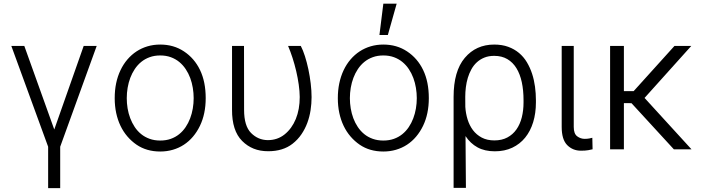

<svg xmlns="http://www.w3.org/2000/svg" viewBox="-20 -788 3759 1013"><path d="M39.8 -545.5H108.3L266.3 -104.8L421.5 -545.5H490.1L297.6 -13.8V204.5H234V-13.8Z M585.2 -270.2Q585.2 -353.7 615.8 -417.6Q631 -449.6 652.5 -474.6Q674 -499.6 700.6 -517Q727.3 -534.4 758.7 -543.7Q790.1 -552.9 825.3 -552.9Q896.3 -552.9 950.3 -517Q1005.7 -480.5 1035.5 -418.3Q1065.3 -356.2 1065.3 -270.2Q1065.3 -187.1 1034.8 -123.9Q1019.5 -92.3 998.2 -67.1Q976.9 -41.9 950.3 -24.5Q923.7 -7.1 892.2 2.1Q860.8 11.4 825.3 11.4Q753.2 11.4 700.6 -24.5Q673.7 -43 652.2 -68Q630.7 -93 615.8 -124.1Q600.9 -155.2 593 -191.9Q585.2 -228.7 585.2 -270.2ZM648.8 -270.2Q648.8 -243.3 653.2 -216.3Q657.7 -189.3 667.1 -164.4Q676.5 -139.6 690.7 -118.1Q704.9 -96.6 724.6 -80.6Q744.3 -64.6 769.4 -55.6Q794.4 -46.5 825.3 -46.5Q855.8 -46.5 880.9 -55.4Q905.9 -64.3 925.4 -80.1Q945 -95.9 959.3 -117.2Q973.7 -138.5 983.1 -163.4Q992.5 -188.2 997.2 -215.6Q1001.8 -242.9 1001.8 -270.2Q1001.8 -297.2 997.3 -324.2Q992.9 -351.2 983.7 -376.2Q974.4 -401.3 960 -422.9Q945.7 -444.6 926.1 -460.8Q906.6 -476.9 881.4 -486.2Q856.2 -495.4 825.3 -495.4Q794.7 -495.4 769.7 -486.3Q744.7 -477.3 725.1 -461.3Q705.6 -445.3 691.2 -423.8Q676.8 -402.3 667.4 -377.3Q658 -352.3 653.4 -324.9Q648.8 -297.6 648.8 -270.2Z M1204.2 -209.9V-545.5H1267.4L1267.8 -208.5Q1267.8 -123.2 1304.7 -86.3Q1342 -49 1393.1 -48.7Q1443.9 -48.7 1481.5 -78.8Q1519.9 -109.7 1540.7 -160.3Q1561.4 -210.9 1561.4 -276.3Q1561.1 -306.8 1556.1 -342Q1551.1 -377.1 1542.8 -412.8Q1534.4 -448.5 1523.4 -482.6Q1512.4 -516.7 1500 -545.5H1567.1Q1578.5 -523.8 1588.8 -491.7Q1599.1 -459.5 1606.9 -422.8Q1614.7 -386 1619.3 -347.7Q1623.9 -309.3 1623.9 -275.2Q1623.9 -241.1 1618.6 -206.5Q1613.3 -171.9 1601.4 -139.7Q1589.5 -107.6 1570.3 -79.4Q1551.1 -51.1 1523.4 -29.5Q1473 9.9 1395.2 9.9Q1352.3 9.9 1318.4 -3.7Q1284.4 -17.4 1257.5 -44.4Q1203.5 -98.4 1204.2 -209.9Z M1793 -417.6Q1808.2 -449.6 1829.7 -474.6Q1851.2 -499.6 1877.8 -517Q1904.5 -534.4 1935.9 -543.7Q1967.3 -552.9 2002.5 -552.9Q2073.5 -552.9 2127.5 -517Q2182.9 -480.5 2212.7 -418.3Q2242.5 -356.2 2242.5 -270.2Q2242.5 -187.1 2212 -123.9Q2196.7 -92.3 2175.4 -67.1Q2154.1 -41.9 2127.5 -24.5Q2100.9 -7.1 2069.4 2.1Q2038 11.4 2002.5 11.4Q1930.4 11.4 1877.8 -24.5Q1850.9 -43 1829.4 -68Q1807.9 -93 1793 -124.1Q1778.1 -155.2 1770.2 -191.9Q1762.4 -228.7 1762.4 -270.2Q1762.4 -352.3 1793 -417.6ZM1826 -270.2Q1826 -243.3 1830.4 -216.3Q1834.9 -189.3 1844.1 -164.4Q1853.3 -139.6 1867.7 -118.1Q1882.1 -96.6 1901.6 -80.6Q1921.2 -64.6 1946.4 -55.6Q1971.6 -46.5 2002.5 -46.5Q2033 -46.5 2058.1 -55.4Q2083.1 -64.3 2102.6 -80.1Q2122.2 -95.9 2136.5 -117.2Q2150.9 -138.5 2160.3 -163.4Q2169.7 -188.2 2174.4 -215.6Q2179 -242.9 2179 -270.2Q2179 -297.2 2174.5 -324.2Q2170.1 -351.2 2160.9 -376.2Q2151.6 -401.3 2137.3 -422.9Q2122.9 -444.6 2103.3 -460.8Q2083.8 -476.9 2058.6 -486.2Q2033.4 -495.4 2002.5 -495.4Q1971.9 -495.4 1946.9 -486.3Q1921.9 -477.3 1902.3 -461.3Q1882.8 -445.3 1868.4 -423.8Q1854 -402.3 1844.6 -377.3Q1835.2 -352.3 1830.6 -324.9Q1826 -297.6 1826 -270.2ZM1981.9 -603.3 2002.5 -768.5H2072.8L2026.3 -603.3Z M2373.2 -276.6Q2373.2 -413 2432.2 -482.6Q2491.5 -552.9 2587.4 -552.9Q2628.9 -552.9 2661.4 -541Q2693.9 -529.1 2718.4 -508.5Q2742.9 -487.9 2759.8 -459.7Q2776.6 -431.5 2787.3 -399Q2797.9 -366.5 2802.7 -330.8Q2807.5 -295.1 2807.5 -259.6V-247.5Q2807.5 -190.7 2793 -143.3Q2778.4 -95.9 2750.7 -61.8Q2723 -27.7 2682.7 -8.7Q2642.4 10.3 2590.9 10.3Q2537.3 10.3 2499.5 -10.5Q2461.6 -31.2 2436.1 -70L2438.2 203.1H2373.2ZM2434.7 -277.3 2435 -224.1Q2437.1 -190 2446.9 -158.2Q2456.7 -126.4 2475.1 -101.7Q2493.6 -77.1 2521.7 -62.1Q2549.7 -47.2 2588.4 -47.2Q2627.8 -47.2 2656.8 -62.7Q2685.7 -78.1 2704.7 -105.1Q2723.7 -132.1 2733 -168.7Q2742.2 -205.3 2742.2 -247.5V-259.6Q2742.2 -311.4 2733 -354.4Q2723.7 -397.4 2704.7 -428.3Q2685.7 -459.2 2656.6 -476.2Q2627.5 -493.3 2587.4 -493.3Q2558.2 -493.3 2535.7 -484.2Q2513.1 -475.1 2496.1 -459.5Q2479 -443.9 2467.3 -422.8Q2455.6 -401.6 2448.3 -377.7Q2441.1 -353.7 2437.9 -327.9Q2434.7 -302.2 2434.7 -277.3Z M2943.5 -545.5H3007.1V-118.3Q3007.1 -82.4 3025.2 -68.9Q3043 -55.4 3065 -55.4Q3077.8 -55.4 3089.5 -57.5Q3101.2 -59.7 3105.1 -61.1L3106.5 -0.4Q3099.1 1.8 3083.8 4.4Q3068.5 7.1 3045.1 7.1Q3001.8 7.1 2972.3 -22.7Q2943.5 -52.2 2943.5 -118.3Z M3271.7 -545.5V-307.2H3323.2L3538.4 -545.5H3627.1L3380.7 -271.3L3628.6 0H3535.5L3311.8 -243.6L3271.7 -244V0H3198.9V-545.5Z"/></svg>

Font: Inter P Light
Style: Regular
Weight: 300
Designer: Rasmus Andersson
Foundry: rsms
Version: Version 3.018;git-588b23468